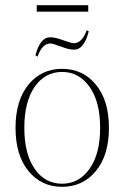

<svg xmlns="http://www.w3.org/2000/svg" viewBox="-20 -710 481 742"><path d="M122 -665V-690H321V-665ZM125 -491 117 -496Q135 -566 174 -566Q193 -566 224.5 -554.5Q256 -543 265 -543Q297 -543 315 -593L323 -589Q305 -518 266 -518Q247 -518 215.5 -530Q184 -542 175 -542Q143 -542 125 -491ZM350.5 -49Q300 12 220 12Q140 12 90 -49Q40 -110 40 -216Q40 -322 90 -383Q140 -444 220 -444Q300 -444 350.5 -383Q401 -322 401 -216Q401 -110 350.5 -49ZM220 0Q285 0 326 -57.5Q367 -115 367 -216Q367 -317 326 -374.5Q285 -432 220 -432Q154 -432 114 -374.5Q74 -317 74 -216Q74 -115 114 -57.5Q154 0 220 0Z"/></svg>

Font: Arapey Thin-Display
Style: Regular
Weight: 100
Designer: Eduardo Rodriguez Tunni
Foundry: Eduardo Rodriguez Tunni
Version: Version 4.000